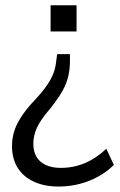

<svg xmlns="http://www.w3.org/2000/svg" viewBox="-20 -506 448 715"><path d="M198.5 188.7Q145.3 188.7 106 170.5Q66.7 152.3 45.7 118.7Q24.7 85 24.7 38.6Q24.7 10.1 32.5 -15.8Q40.2 -41.6 58.7 -70.3Q77.1 -99.1 109.6 -133.5Q140.2 -166.4 156 -190Q171.8 -213.7 179.7 -235.1Q187.6 -256.6 189.8 -282.6L193 -304.4H240.5V-278.7Q240.5 -251.5 235 -225.4Q229.6 -199.2 214 -170Q198.4 -140.8 166.4 -101Q130.5 -59.3 117.3 -30Q104.1 -0.7 104.1 29.6Q104.1 57.9 115.8 77.9Q127.6 97.9 150.7 108.5Q173.9 119.2 206.2 119.2Q253.7 119.2 296 101.4Q338.2 83.7 376 48L403.9 108Q380.2 132.3 347.5 150.6Q314.9 168.9 277 178.8Q239.2 188.7 198.5 188.7ZM168.4 -388.9V-486.3H265.1V-388.9Z"/></svg>

Font: Nunito Sans 12pt ExtraLight SemiCondensed
Style: Regular
Weight: 200
Width: 4
Version: Version 3.101;gftools[0.9.27]